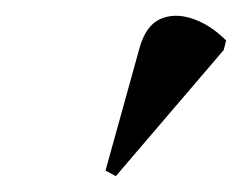

<svg xmlns="http://www.w3.org/2000/svg" viewBox="-20 -826 305 242"><path d="M126 -604 113 -611 156 -766Q164 -794 182 -802Q200 -810 222.5 -802.5Q245 -795 265 -775L262 -763Z"/></svg>

Font: Noto Serif Display ExtraCondensed SemiBold
Style: Italic
Weight: 600
Width: 2
Italic angle: -12°
Designer: Monotype Design Team
Foundry: Monotype Imaging Inc.
Version: Version 2.009